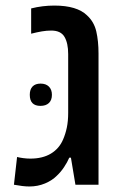

<svg xmlns="http://www.w3.org/2000/svg" viewBox="-20 -660 439 686"><path d="M85.4 6.3Q73.2 6.3 59.3 4.6Q45.4 2.9 29.8 0L41 -99.1Q50.3 -96.7 63.2 -95Q76.2 -93.3 88.4 -93.3Q132.3 -93.3 162.1 -111.3Q191.9 -129.4 205.6 -162.1Q213.9 -181.2 218.8 -204.3Q223.6 -227.5 223.6 -256.3V-466.8Q223.6 -505.9 210.4 -528.3Q197.3 -550.8 163.1 -550.8Q147 -550.8 129.6 -547.9Q112.3 -544.9 91.3 -539.6V-629.9Q131.8 -640.1 174.3 -640.1Q214.8 -640.1 243.9 -631.3Q272.9 -622.6 290.5 -605.5Q315.9 -582.5 324 -547.9Q332 -513.2 332 -468.8V0H249.5L233.4 -96.7H227.5Q220.7 -80.6 209 -63Q197.3 -45.4 183.6 -32.7Q167 -15.6 140.9 -4.6Q114.7 6.3 85.4 6.3ZM124.5 -281.7Q86.4 -281.7 86.4 -321.3Q86.4 -340.8 96.4 -351.1Q106.4 -361.3 125 -361.3Q144 -361.3 154.8 -350.6Q165.5 -339.8 165.5 -321.3Q165.5 -302.2 154.8 -292Q144 -281.7 124.5 -281.7Z"/></svg>

Font: Open Sans SemiCondensed SemiBold
Style: Regular
Weight: 600
Width: 4
Designer: Monotype Design Team
Foundry: Monotype Imaging Inc.
Version: Version 3.000